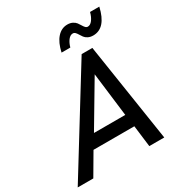

<svg xmlns="http://www.w3.org/2000/svg" viewBox="-242 -1028 1092 1167"><g transform="rotate(-30 304.0 -444.5)"><path d="M506.8 -752.4Q486.3 -752.4 471.4 -760Q456.5 -767.6 448.5 -778.3Q440.4 -789.1 434.3 -799.8Q428.2 -810.5 420.9 -818.1Q413.6 -825.7 403.8 -825.7Q385.7 -825.7 370.8 -806.2Q356 -786.6 348.6 -758.8H287.1Q300.8 -822.3 330.8 -855.7Q360.8 -889.2 402.3 -889.2Q422.9 -889.2 437.7 -881.6Q452.6 -874 460.7 -863.3Q468.8 -852.5 475.1 -841.6Q481.4 -830.6 488.5 -823Q495.6 -815.4 504.9 -815.4Q522.5 -815.4 537.6 -835.4Q552.7 -855.5 560.5 -886.2H625.5Q595.2 -752.4 506.8 -752.4ZM-37.6 0 388.2 -689.9H463.4L569.8 0H464.8L446.3 -149.9H159.7L71.8 0ZM213.4 -237.3H433.1L395.5 -543.9Z"/></g></svg>

Font: HK Grotesk Medium Italic
Style: Regular
Weight: 500
Italic angle: -13°
Designer: Alfredo Marco Pradil and Stefan Peev
Foundry: Hanken Design Co.
Version: Version 1.000;PS 001.000;hotconv 1.0.88;makeotf.lib2.5.64775